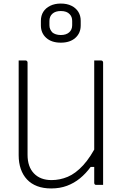

<svg xmlns="http://www.w3.org/2000/svg" viewBox="-20 -1040 690 1080"><path d="M560 0Q554 0 547.5 0Q541 0 534.5 0Q528 0 521 0Q519 0 517 -0.5Q515 -1 514 -2Q513 -3 512 -4.5Q511 -6 510.5 -7.5Q510 -9 510 -11Q510 -97 510 -183Q510 -269 510 -355.5Q510 -442 510 -528Q510 -614 510 -700Q517 -700 523.5 -700Q530 -700 536.5 -700Q543 -700 549 -700Q552 -700 554.5 -698.5Q557 -697 558.5 -694.5Q560 -692 560 -689Q560 -616 560 -542Q560 -468 560 -394.5Q560 -321 560 -247.5Q560 -174 560 -100Q560 -75 560 -50Q560 -25 560 0ZM268 20Q223 20 189 7Q155 -6 132 -30.5Q109 -55 97 -89.5Q85 -124 85 -167Q85 -230 85 -301Q85 -372 85 -448Q85 -524 85 -601Q85 -626 85 -650.5Q85 -675 85 -700Q95 -700 104.5 -700Q114 -700 124 -700Q127 -700 129.5 -698.5Q132 -697 133.5 -694.5Q135 -692 135 -689Q135 -602 135 -514Q135 -426 135 -339.5Q135 -253 135 -169Q135 -102 171 -64.5Q207 -27 270 -27Q317 -27 361 -45.5Q405 -64 447.5 -110Q490 -156 531 -238V-101H490Q463 -64 430 -37Q397 -10 357 5Q317 20 268 20ZM322 -1020Q357 -1020 382 -1007.5Q407 -995 420.5 -973.5Q434 -952 434 -923V-897Q434 -854 404 -827Q374 -800 322 -800Q270 -800 240 -827Q210 -854 210 -897V-923Q210 -952 223.5 -973.5Q237 -995 262.5 -1007.5Q288 -1020 322 -1020ZM322 -978Q292 -978 275 -963Q258 -948 258 -922V-898Q258 -885 262.5 -875.5Q267 -866 274 -858Q282 -851 294.5 -847Q307 -843 322 -843Q352 -843 369 -858Q386 -873 386 -898V-922Q386 -934 382.5 -943.5Q379 -953 372 -960Q364 -969 351.5 -973.5Q339 -978 322 -978Z"/></svg>

Font: Recursive Light
Style: Regular
Weight: 300
Version: Version 1.085